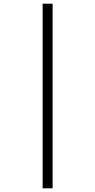

<svg xmlns="http://www.w3.org/2000/svg" viewBox="-20 -780 517 1040"><path d="M211 240V-760H265V240Z"/></svg>

Font: Noto Serif Hebrew Condensed
Style: Regular
Weight: 400
Width: 3
Designer: Monotype Design Team
Foundry: Monotype Imaging Inc.
Version: Version 2.004; ttfautohint (v1.8.4.7-5d5b)